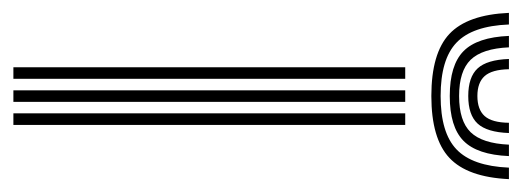

<svg xmlns="http://www.w3.org/2000/svg" viewBox="-302 -526 799 294"><g transform="rotate(90 98.0 -379.5)"><path d="M125 0V-600H142.8V0ZM54.5 0V-600H72.2V0ZM89.8 0V-600H107.5V0ZM98.5 -640Q33 -640 3.5 -667.6Q-26 -695.2 -28.8 -758.8H-11Q-8.8 -702.8 16.8 -678.5Q42.2 -654.2 98.5 -654.2Q154.8 -654.2 180.2 -678.5Q205.8 -702.8 208.2 -758.8H225.8Q222.8 -695.2 193.2 -667.6Q163.8 -640 98.5 -640ZM98.5 -668.2Q51.2 -668.2 29.9 -689.2Q8.5 -710.2 6.5 -758.8H24Q25.8 -718 43 -700.2Q60.2 -682.5 98.5 -682.5Q136.8 -682.5 154 -700.2Q171.2 -718 173 -758.8H190.5Q188.5 -710.2 167.1 -689.2Q145.8 -668.2 98.5 -668.2ZM98.5 -696.5Q69.5 -696.5 56.2 -710.9Q43 -725.2 41.8 -758.8H57.5Q58 -732.8 68 -721.6Q78 -710.5 98.5 -710.5Q119.2 -710.5 129.2 -721.6Q139.2 -732.8 139.5 -758.8H155.2Q154 -725.2 140.8 -710.9Q127.5 -696.5 98.5 -696.5Z"/></g></svg>

Font: Big Shoulders Inline Text Thin Medium
Style: Regular
Weight: 500
Version: Version 2.002